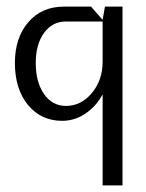

<svg xmlns="http://www.w3.org/2000/svg" viewBox="-20 -360 440 580"><path d="M25 -170Q25 -246 65.5 -293Q106 -340 173 -340H255L290 -300L297 -340H350V200H290V-75Q270 -38 237.5 -16.5Q205 5 168 5Q104 5 64.5 -43Q25 -91 25 -170ZM88 -170Q88 -112 113 -76Q138 -40 179 -40Q225 -40 257.5 -79Q290 -118 290 -174V-295H179Q138 -295 113 -260.5Q88 -226 88 -170Z"/></svg>

Font: Glametrix
Style: Regular
Weight: 500
Designer: gluk
Foundry: gluk
Version: Version 0.40